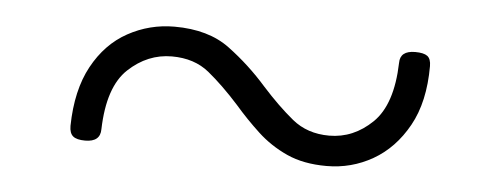

<svg xmlns="http://www.w3.org/2000/svg" viewBox="-29 -594 821 315"><g transform="rotate(5 381.5 -436.0)"><path d="M516 -333Q478 -333 450.5 -345.5Q423 -358 401.5 -378Q380 -398 361 -420Q334 -450 309.5 -470Q285 -490 248 -490Q208 -490 176.5 -460.5Q145 -431 143 -361Q143 -340 118 -340Q104 -340 98 -345Q92 -350 92 -362Q93 -421 114.5 -460.5Q136 -500 171.5 -519.5Q207 -539 248 -539Q304 -539 339 -513Q374 -487 403 -454Q430 -424 455 -403.5Q480 -383 516 -383Q556 -383 587 -413Q618 -443 620 -512Q620 -532 645 -532Q659 -532 665 -527.5Q671 -523 671 -511Q671 -452 649 -412.5Q627 -373 592 -353Q557 -333 516 -333Z"/></g></svg>

Font: Playwrite FR Moderne ExtraLight
Style: Regular
Weight: 250
Version: Version 1.002